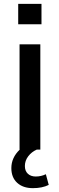

<svg xmlns="http://www.w3.org/2000/svg" viewBox="-20 -766 304 983"><path d="M80.1 0V-539.1H186.5V0H168Q141.6 11.7 124.5 34.2Q107.4 56.6 107.4 84Q107.4 109.4 122.6 123.5Q137.7 137.7 163.1 137.7Q190.4 137.7 214.8 126L229.5 180.7Q196.3 197.3 148.4 197.3Q97.7 197.3 67.9 169.9Q38.1 142.6 38.1 94.7Q38.1 41 81.1 0ZM73.2 -641.6V-746.1H192.4V-641.6Z"/></svg>

Font: Min Sans Medium
Style: Regular
Weight: 500
Designer: Jinseong-Kim, NotoSansCJK, Nunito
Foundry: Jinseong-Kim
Version: Version 1.400;Glyphs 3.1.2 (3151)